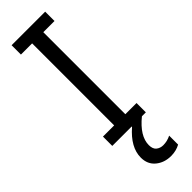

<svg xmlns="http://www.w3.org/2000/svg" viewBox="-301 -669 899 899"><g transform="rotate(-45 148.0 -219.5)"><path d="M37 -61.7H111.1V-604.9H37V-666.7H259.3V-604.9H185.2V-61.7H259.3V0H37ZM208.6 166.7Q234.6 166.7 259.3 154.3V213.6Q232.1 228.4 198.8 228.4Q154.3 228.4 123.5 203.1Q92.6 177.8 92.6 133.3Q92.6 65.4 165.4 2.5V-9.9H233.3V0Q160.5 59.3 160.5 118.5Q160.5 144.4 174.7 155.6Q188.9 166.7 208.6 166.7Z"/></g></svg>

Font: Slabo 27px
Style: Regular
Weight: 400
Version: Version 1.02 Build 003a